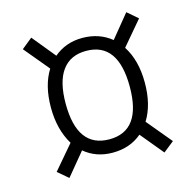

<svg xmlns="http://www.w3.org/2000/svg" viewBox="-78 -654 616 626"><g transform="rotate(-15 230.0 -341.0)"><path d="M439 -132.8 402.8 -104 338.9 -181.2Q298.8 -147 240.2 -147Q184.6 -147 145 -180.2L82 -104L46.9 -133.8L115.2 -213.9Q83 -267.1 83 -340.8Q83 -415.5 113.8 -464.8L43.9 -548.8L80.1 -578.1L144 -500Q184.1 -534.2 240.2 -534.2Q296.9 -534.2 337.9 -501L400.9 -578.1L436 -547.9L367.2 -466.8Q399.9 -416.5 399.9 -340.8Q399.9 -266.1 369.1 -216.8ZM241.2 -191.9Q349.1 -191.9 349.1 -340.8Q349.1 -490.2 241.2 -490.2Q188 -490.2 160.4 -452.6Q132.8 -415 132.8 -340.8Q132.8 -191.9 241.2 -191.9Z"/></g></svg>

Font: Fira Sans Compressed Light
Style: Italic
Weight: 300
Width: 3
Italic angle: -8°
Designer: Carrois Corporate & Edenspiekermann AG
Foundry: Carrois Corporate GbR & Edenspiekermann AG
Version: Version 4.203;PS 004.203;hotconv 1.0.88;makeotf.lib2.5.64775